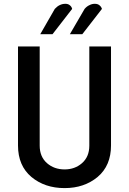

<svg xmlns="http://www.w3.org/2000/svg" viewBox="-20 -964 668 994"><path d="M554.7 -210.9Q554.7 -338.9 554.7 -723.6Q534.2 -723.6 470.7 -723.6Q463.9 -723.6 442.4 -723.6Q442.4 -595.7 442.4 -210Q442.4 -152.3 404.3 -119.1Q367.2 -86.9 314.5 -86.9Q260.7 -86.9 223.6 -119.1Q185.5 -152.3 185.5 -210Q185.5 -380.9 185.5 -723.6Q158.2 -723.6 73.2 -723.6Q73.2 -595.7 73.2 -210.9Q73.2 -106.4 142.6 -47.9Q211.9 9.8 314.5 9.8Q416 9.8 485.4 -47.9Q554.7 -106.4 554.7 -210.9ZM507.8 -918Q503.9 -929.7 495.1 -936.5Q486.3 -944.3 470.7 -944.3Q456.1 -944.3 443.4 -937.5Q429.7 -931.6 418 -918Q392.6 -874 341.8 -787.1Q358.4 -787.1 406.2 -787.1Q431.6 -819.3 507.8 -918ZM353.5 -918Q350.6 -929.7 341.8 -936.5Q333 -944.3 318.4 -944.3Q302.7 -944.3 289.1 -937.5Q276.4 -931.6 263.7 -918Q238.3 -874 188.5 -787.1Q204.1 -787.1 252 -787.1Q277.3 -819.3 353.5 -918Z"/></svg>

Font: DaxlinePro-Medium
Style: Medium
Weight: 400
Designer: Hans Reichel
Version: Version 7.502; 2006